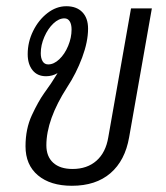

<svg xmlns="http://www.w3.org/2000/svg" viewBox="-20 -587 533 617"><path d="M468 -560 395 -146Q382 -71 335 -30.5Q288 10 211 10Q142 10 102 -23.5Q62 -57 62 -117Q62 -173 82.5 -217Q103 -261 121.5 -287Q140 -313 144 -319L165 -352Q148 -342 128 -342Q100 -342 84.5 -361.5Q69 -381 69 -413Q69 -452 86.5 -487.5Q104 -523 132.5 -545Q161 -567 193 -567Q226 -567 244.5 -548Q263 -529 263 -495Q263 -453 244 -402Q225 -351 196 -307Q129 -203 129 -120Q129 -84 151 -64Q173 -44 213 -44Q260 -44 290 -70.5Q320 -97 328 -146L401 -560ZM135 -380Q153 -380 170.5 -396.5Q188 -413 199 -439.5Q210 -466 210 -492Q210 -509 204 -518.5Q198 -528 187 -528Q169 -528 151.5 -511.5Q134 -495 122.5 -468.5Q111 -442 111 -416Q111 -400 117 -390Q123 -380 135 -380Z"/></svg>

Font: KoHo
Style: Italic
Weight: 400
Italic angle: -10°
Designer: Cadson Demak & Katatrad Team
Foundry: Cadson Demak Co.,Ltd.
Version: Version 1.000